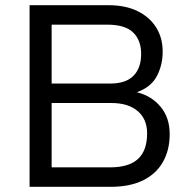

<svg xmlns="http://www.w3.org/2000/svg" viewBox="-20 -720 724 740"><path d="M94 0V-700H397Q464 -700 510.5 -677Q557 -654 582 -614Q607 -574 607 -521Q607 -470 585 -427.5Q563 -385 509 -365V-364Q563 -351 598.5 -309Q634 -267 634 -203Q634 -141 607.5 -95Q581 -49 530.5 -24.5Q480 0 407 0ZM179 -75H404Q477 -75 512 -107.5Q547 -140 547 -206Q547 -261 510.5 -292Q474 -323 409 -323H179ZM179 -398H405Q465 -398 494.5 -428Q524 -458 524 -512Q524 -565 493 -595Q462 -625 393 -625H179Z"/></svg>

Font: REM Medium Light
Style: Regular
Weight: 300
Version: Version 1.005;gftools[0.9.28]